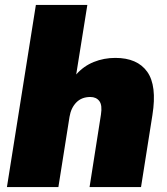

<svg xmlns="http://www.w3.org/2000/svg" viewBox="-20 -756 675 776"><path d="M8 0 125 -736H333L288 -455Q318 -489 359 -505.5Q400 -522 446 -522Q535 -522 575 -466Q615 -410 596 -291L550 0H342L388 -293Q394 -331 381.5 -347.5Q369 -364 345 -364Q310 -364 288.5 -342Q267 -320 261 -284L216 0Z"/></svg>

Font: Mulish ExtraBlack
Style: Italic
Weight: 1000
Italic angle: -9°
Designer: Vernon Adams
Foundry: Vernon Adams
Version: Version 3.603; ttfautohint (v1.8.3)